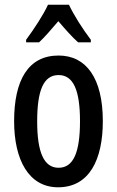

<svg xmlns="http://www.w3.org/2000/svg" viewBox="-20 -786 498 816"><path d="M273 -766H184C165 -724 125 -663 91 -617V-606H146C169 -627 198 -661 228 -696C258 -661 285 -630 312 -606H366V-617C332 -662 294 -721 273 -766ZM417 -271C417 -453 347 -550 229 -550C99 -550 40 -444 40 -271C40 -107 102 10 227 10C360 10 417 -108 417 -271ZM138 -270C138 -402 165 -467 229 -467C292 -467 320 -402 320 -271C320 -138 292 -73 229 -73C166 -73 138 -140 138 -270Z"/></svg>

Font: Noto Sans Arabic ExtCond Med
Style: Regular
Weight: 500
Width: 2
Designer: Monotype Design Team, Nadine Chahine, Nizar Qandah and Khaled Hosny
Foundry: Monotype Imaging Inc.
Version: Version 2.012